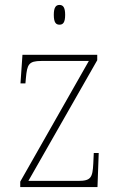

<svg xmlns="http://www.w3.org/2000/svg" viewBox="-20 -758 487 778"><path d="M221 -658C235 -658 244 -666 244 -698C244 -729 235 -738 221 -738C207 -738 198 -729 198 -698C198 -666 207 -658 221 -658ZM62 0H375L380 -138H360L358 -95C355 -39 349 -25 297 -25H95L374 -514V-536H71L63 -420H83L85 -442C90 -497 96 -511 148 -511H340L62 -22Z"/></svg>

Font: Noto Serif Tamil SemiCondensed Thin
Style: Regular
Weight: 100
Width: 4
Designer: Indian Type Foundry, Tom Grace, and the Monotype Design Team
Foundry: Monotype Imaging Inc.
Version: Version 2.004